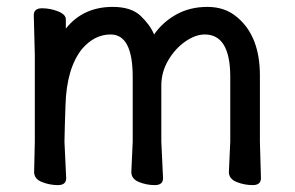

<svg xmlns="http://www.w3.org/2000/svg" viewBox="-20 -516 856 557"><path d="M648 -293Q648 -416 574 -416Q547 -416 517.5 -395.5Q488 -375 468 -341Q448 -307 448 -268V-105L453 1Q453 21 429 21Q405 21 383 12Q361 3 361 -17L365 -105V-293Q365 -416 301 -416Q254 -416 218 -374Q173 -318 170 -210Q168 -156 167 -105L172 1Q172 21 148 21Q124 21 101.5 12Q79 3 79 -17L81 -105V-356L78 -472Q78 -492 102 -492Q126 -492 148.5 -483Q171 -474 171 -460V-433Q221 -496 307 -496Q361 -496 388.5 -469.5Q416 -443 427 -416Q452 -452 491.5 -474Q531 -496 582 -496Q633 -496 668 -466Q734 -411 734 -297V-105L737 1Q737 21 713 21Q689 21 666.5 12Q644 3 644 -17L648 -105Z"/></svg>

Font: LXGW ZhenKai
Style: Regular
Weight: 400
Designer: LXGW / Fontworks Inc.
Foundry: LXGW / Fontworks Inc.
Version: Version 0.800;June 8, 2025